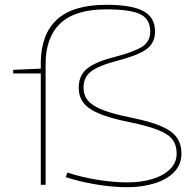

<svg xmlns="http://www.w3.org/2000/svg" viewBox="-20 -770 782 800"><path d="M150 0V-464H35V-479L150 -484V-513Q152 -630 219 -690Q286 -750 423 -750Q528 -750 577 -724Q626 -698 626 -639Q626 -589 587.5 -563Q549 -537 462 -515Q393 -497 360.5 -473Q328 -449 328 -405Q328 -373 347 -350.5Q366 -328 410.5 -311Q455 -294 531 -279Q608 -263 653 -243.5Q698 -224 717 -196.5Q736 -169 736 -130Q736 -85 706.5 -54Q677 -23 625.5 -6.5Q574 10 509 10Q450 10 380.5 -1.5Q311 -13 254 -32L261 -51Q318 -32 385.5 -21Q453 -10 509 -10Q568 -10 614.5 -24Q661 -38 688.5 -65Q716 -92 716 -130Q716 -165 699 -188Q682 -211 639.5 -228Q597 -245 520 -261Q440 -277 393.5 -296.5Q347 -316 327.5 -342Q308 -368 308 -405Q308 -456 343.5 -484.5Q379 -513 459 -533Q539 -554 572.5 -575.5Q606 -597 606 -638Q606 -690 565 -710.5Q524 -731 422 -731Q294 -731 232 -673Q170 -615 170 -503V0Z"/></svg>

Font: Georama Extended Thin
Style: Regular
Weight: 100
Width: 7
Designer: Jean-Baptiste Levee
Foundry: Production Type
Version: Version 1.000